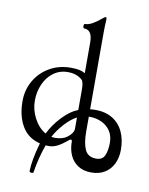

<svg xmlns="http://www.w3.org/2000/svg" viewBox="-96 -795 801 1034"><g transform="rotate(10 304.0 -278.0)"><path d="M166 5.4Q99.1 -10.7 66.7 -66.7Q34.2 -122.6 34.2 -202.6Q34.2 -263.7 63.2 -314.5Q92.3 -365.2 143.8 -395Q195.3 -424.8 259.8 -424.8Q288.1 -424.8 305.9 -421.1Q323.7 -417.5 338.4 -408.7V-576.2Q338.4 -645.5 293.5 -645.5Q290.5 -645.5 288.8 -649.2Q287.1 -652.8 287.1 -657.7Q287.1 -663.1 288.8 -666.5Q290.5 -669.9 293.5 -669.9Q313 -669.9 335.9 -683.3Q358.9 -696.8 377.4 -712.9Q393.1 -726.1 398.4 -726.1Q402.8 -726.1 402.8 -712.4Q400.4 -677.7 400.4 -640.1V-222.2Q413.6 -224.1 429.7 -224.1Q484.9 -224.1 523.4 -200.4Q562 -176.8 581.8 -134.3Q601.6 -91.8 601.6 -35.6Q601.6 6.3 585.7 39.8Q569.8 73.2 539.1 92.5Q508.3 111.8 464.8 111.8Q421.9 111.8 392.3 92.5Q362.8 73.2 348.1 40.5Q333.5 7.8 333.5 -32.7Q333.5 -43.5 327.6 -43.5Q321.8 -43.5 314 -36.1Q286.1 -12.7 262.7 -0.7Q239.3 11.2 216.8 11.2Q203.6 11.2 198.2 10.7Q172.4 82 159.2 164.1Q158.7 169.4 149.4 169.4Q144.5 169.4 140.9 167.2Q137.2 165 137.2 162.1Q138.7 100.1 166 5.4ZM187 -52.2Q211.9 -103 253.9 -147.2Q295.9 -191.4 338.4 -208V-321.8Q338.4 -340.3 335.4 -353.5Q332.5 -366.7 327.1 -371.6Q297.9 -398.9 248.5 -398.9Q203.6 -398.9 169.4 -373.5Q135.3 -348.1 117.2 -306.4Q99.1 -264.6 99.1 -216.8Q99.1 -167 123.5 -120.8Q147.9 -74.7 187 -52.2ZM240.7 -38.1Q281.2 -38.1 306.2 -56.6Q338.4 -80.6 338.4 -106.4V-166.5Q306.6 -150.4 273.4 -114Q240.2 -77.6 220.7 -40Q230 -38.1 240.7 -38.1ZM478.5 33.7Q512.2 33.7 524.4 6.8Q536.6 -20 536.6 -64Q536.6 -100.1 519.3 -126.7Q502 -153.3 471.9 -167.7Q441.9 -182.1 404.8 -182.1H400.4V-101.6Q400.4 -37.6 416.7 -2Q433.1 33.7 478.5 33.7Z"/></g></svg>

Font: JuniusX Light
Style: Regular
Weight: 300
Designer: Peter S. Baker
Foundry: Briery Creek Software
Version: Version 1.008